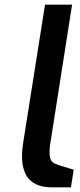

<svg xmlns="http://www.w3.org/2000/svg" viewBox="-20 -803 341 823"><path d="M79 -189 173 -783H289L198 -203Q193 -177 192.5 -159Q192 -141 194 -130Q196 -119 202 -112Q208 -105 214.5 -102Q221 -99 232 -95Q293 -76 296 -76L284 0H202Q50 0 79 -189Z"/></svg>

Font: Exo
Style: DemiBoldItalic
Weight: 600
Designer: Natanael Gama
Version: Version 1